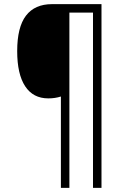

<svg xmlns="http://www.w3.org/2000/svg" viewBox="-20 -780 603 927"><path d="M274 -314Q246 -305 213 -305Q140 -305 101.5 -363.5Q63 -422 63 -533Q63 -649 105.5 -704.5Q148 -760 231 -760H470V127H429V-719H315V127H274Z"/></svg>

Font: Noto Sans Mono SemiCondensed Light
Style: Regular
Weight: 300
Width: 4
Designer: Monotype Design Team
Foundry: Monotype Imaging Inc.
Version: Version 2.014; ttfautohint (v1.8.4.7-5d5b)